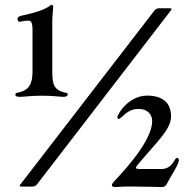

<svg xmlns="http://www.w3.org/2000/svg" viewBox="-20 -761 792 783"><path d="M672.6 -727.3H628.6C620.4 -726.9 615.4 -724.4 610.1 -718.4L63.2 -8.9C58.2 -2.5 59.3 -0.4 67.5 0H112.2C120.4 -0.4 125.4 -2.8 130.7 -8.9L676.8 -718.4C681.8 -724.8 680.8 -726.9 672.6 -727.3ZM42.6 -374.6C42.6 -366.8 53.6 -366.1 62.9 -366.1C79.5 -366.1 100.9 -370.7 152 -370.7C201 -370.7 221.9 -366.1 237.9 -366.1C248.2 -366.1 256 -368.3 256 -375.7C256 -380.3 254.6 -381.4 251.1 -382.1C195.3 -392.8 193.2 -420.8 193.2 -478V-677.9C193.2 -693.9 197.1 -724.4 197.1 -734.4C197.1 -739.7 192.8 -741.5 190.3 -741.5C182.9 -741.5 181.5 -722.3 79.2 -699.6C62.5 -696 51.5 -694.6 51.5 -682.2C51.5 -680 54.3 -671.9 59.3 -672.2C62.9 -671.9 79.9 -676.8 94.1 -676.8C101.9 -676.8 112.6 -677.6 112.6 -639.2V-467.7C111.9 -420.8 100.5 -391 48.7 -382.5C44.4 -381.7 42.6 -378.9 42.6 -374.6ZM436.4 -5.7C436.4 -0.4 440.7 1.8 451.7 1.8C463.1 1.8 470.9 -0.4 514.9 -0.4C554.3 -0.4 632.8 1.8 639.9 1.8C659.1 1.8 661.6 -15.6 673.7 -35.5C698.5 -76.3 709.5 -97.7 709.5 -108.7C709.5 -110.8 708.1 -117.2 701 -117.2C691.8 -117.2 684.3 -71.7 638.1 -71.7H549.4C532.3 -71.7 530.2 -76 541.2 -89.1C627.5 -191.1 679 -235.4 677.6 -289.8C676.1 -343 642 -371.1 579.5 -371.1C505.7 -371.1 458.8 -296.9 458.8 -282.3C458.8 -277.7 462.4 -275.9 464.5 -275.9C466.3 -275.9 470.2 -278.4 474.4 -282C490.8 -295.8 508.2 -316.8 544.7 -316.8C580.3 -316.8 599.4 -296.2 600.5 -269.2C603 -177.2 448.9 -27.3 444.2 -19.5C436.8 -11.4 436.4 -9.2 436.4 -5.7Z"/></svg>

Font: Margiela Serif Semibold
Style: Regular
Weight: 600
Designer: Andreas Faust, Stefan Endress
Version: Version 1.002;FEAKit 1.0